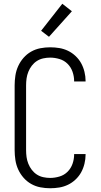

<svg xmlns="http://www.w3.org/2000/svg" viewBox="-20 -995 540 1023"><path d="M247 8Q221 8 195 3Q169 -2 146 -15Q123 -28 105.5 -48Q88 -68 77 -92Q66 -116 62 -142.5Q58 -169 58 -195V-540Q58 -566 62 -592.5Q66 -619 77 -643Q88 -667 105.5 -687Q123 -707 146 -720Q169 -733 195 -738Q221 -743 247 -743Q272 -743 296 -739Q320 -735 342 -724.5Q364 -714 382.5 -696.5Q401 -679 412.5 -658Q424 -637 430 -612.5Q436 -588 436 -564V-561H375V-563Q375 -588 366.5 -612.5Q358 -637 340 -655Q322 -673 297 -680.5Q272 -688 247 -688Q229 -688 210.5 -684Q192 -680 176.5 -670Q161 -660 149.5 -645Q138 -630 131 -612.5Q124 -595 121.5 -577Q119 -559 119 -540V-195Q119 -176 121.5 -158Q124 -140 131 -122.5Q138 -105 149.5 -90Q161 -75 176.5 -65Q192 -55 210.5 -51Q229 -47 247 -47Q272 -47 297 -54.5Q322 -62 340 -80Q358 -98 366.5 -122.5Q375 -147 375 -172V-174H436V-171Q436 -147 430 -122.5Q424 -98 412.5 -77Q401 -56 382.5 -38.5Q364 -21 342 -10.5Q320 0 296 4Q272 8 247 8ZM241 -799 199 -831 312 -975 363 -935Z"/></svg>

Font: Iosevka Custom Light
Style: Regular
Weight: 300
Monospace: yes
Designer: Belleve Invis
Foundry: Belleve Invis
Version: Version 27.3.5